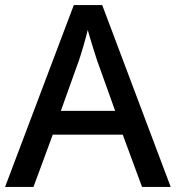

<svg xmlns="http://www.w3.org/2000/svg" viewBox="-20 -737 694 757"><path d="M540 0H653L383 -717H271L0 0H112L188 -206H464ZM362 -501 434 -300H220L292 -501C300 -524 316 -578 326 -619C334 -589 355 -522 362 -501Z"/></svg>

Font: Noto Sans Bamum Medium
Style: Regular
Weight: 500
Designer: Monotype Design Team
Foundry: Monotype Imaging Inc.
Version: Version 2.002